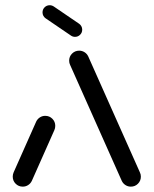

<svg xmlns="http://www.w3.org/2000/svg" viewBox="-20 -711 585 731"><path d="M66.7 -0.4Q50.7 -0.4 39.6 -11.5Q28.5 -22.6 28.5 -38.5Q28.5 -47 31.9 -54.8L117.8 -248.1Q122.6 -258.1 131.9 -264.1Q141.1 -270 152.2 -270Q168.1 -270 179.3 -258.9Q190.4 -247.8 190.4 -231.9Q190.4 -223.3 187 -215.6L101.1 -22.2Q96.3 -12.2 87 -6.3Q77.8 -0.4 66.7 -0.4ZM516.3 -38.5Q516.3 -22.6 505.2 -11.5Q494.1 -0.4 478.1 -0.4Q467 -0.4 457.8 -6.3Q448.5 -12.2 443.7 -22.2L247 -463.7Q243.3 -471.1 243.3 -480Q243.3 -495.9 254.4 -507Q265.6 -518.1 281.5 -518.1Q292.6 -518.1 301.9 -512.2Q311.1 -506.3 315.9 -496.3L512.6 -54.8Q516.3 -47.4 516.3 -38.5ZM141.9 -663.7Q141.9 -675.2 149.8 -683.1Q157.8 -691.1 169.3 -691.1Q177.4 -691.1 184.8 -686.3L281.5 -620.4Q286.7 -616.7 289.8 -610.9Q293 -605.2 293 -598.1Q293 -586.7 285 -578.7Q277 -570.7 265.6 -570.7Q257 -570.7 250 -575.6L153.3 -641.5Q148.1 -645.2 145 -650.9Q141.9 -656.7 141.9 -663.7Z"/></svg>

Font: 26F Galaxy Sans
Style: Bold
Weight: 700
Designer: C₂₉H₂₅N₃O₅
Version: Version 1.100